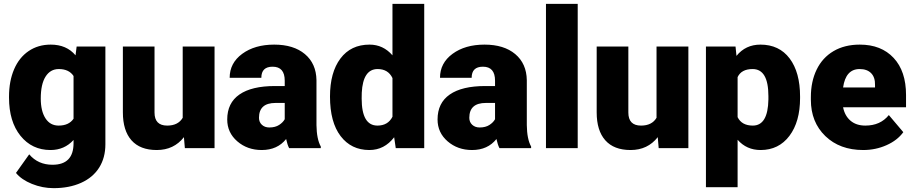

<svg xmlns="http://www.w3.org/2000/svg" viewBox="-20 -770 4749 998"><path d="M26.9 -268.1Q26.9 -348.1 53.2 -409.7Q79.6 -471.2 128.9 -504.6Q178.2 -538.1 243.7 -538.1Q326.2 -538.1 372.6 -482.4L378.4 -528.3H527.8V-20Q527.8 49.8 495.4 101.3Q462.9 152.8 401.4 180.4Q339.8 208 258.8 208Q200.7 208 146.2 186Q91.8 164.1 63 128.9L131.8 32.2Q177.7 86.4 252.9 86.4Q362.3 86.4 362.3 -25.9V-42.5Q314.9 9.8 242.7 9.8Q146 9.8 86.4 -64.2Q26.9 -138.2 26.9 -262.2ZM191.9 -257.8Q191.9 -192.9 216.3 -155Q240.7 -117.2 284.7 -117.2Q337.9 -117.2 362.3 -152.8V-375Q338.4 -411.1 285.6 -411.1Q241.7 -411.1 216.8 -371.8Q191.9 -332.5 191.9 -257.8Z M936 -57.1Q883.8 9.8 794.9 9.8Q708 9.8 663.3 -40.8Q618.7 -91.3 618.7 -186V-528.3H783.2V-185.1Q783.2 -117.2 849.1 -117.2Q905.8 -117.2 929.7 -157.7V-528.3H1095.2V0H940.9Z M1482.9 0Q1474.1 -16.1 1467.3 -47.4Q1421.9 9.8 1340.3 9.8Q1265.6 9.8 1213.4 -35.4Q1161.1 -80.6 1161.1 -148.9Q1161.1 -234.9 1224.6 -278.8Q1288.1 -322.8 1409.2 -322.8H1460V-350.6Q1460 -423.3 1397 -423.3Q1338.4 -423.3 1338.4 -365.7H1173.8Q1173.8 -442.4 1239 -490.2Q1304.2 -538.1 1405.3 -538.1Q1506.3 -538.1 1564.9 -488.8Q1623.5 -439.5 1625 -353.5V-119.6Q1626 -46.9 1647.5 -8.3V0ZM1379.9 -107.4Q1410.6 -107.4 1430.9 -120.6Q1451.2 -133.8 1460 -150.4V-234.9H1412.1Q1326.2 -234.9 1326.2 -157.7Q1326.2 -135.3 1341.3 -121.3Q1356.4 -107.4 1379.9 -107.4Z M1695.3 -268.1Q1695.3 -393.6 1749.5 -465.8Q1803.7 -538.1 1900.9 -538.1Q1971.7 -538.1 2020 -482.4V-750H2185.1V0H2037.1L2028.8 -56.6Q1978 9.8 1899.9 9.8Q1805.7 9.8 1750.5 -62.5Q1695.3 -134.8 1695.3 -268.1ZM1859.9 -257.8Q1859.9 -117.2 1941.9 -117.2Q1996.6 -117.2 2020 -163.1V-364.3Q1997.6 -411.1 1942.9 -411.1Q1866.7 -411.1 1860.4 -288.1Z M2576.2 0Q2567.4 -16.1 2560.5 -47.4Q2515.1 9.8 2433.6 9.8Q2358.9 9.8 2306.6 -35.4Q2254.4 -80.6 2254.4 -148.9Q2254.4 -234.9 2317.9 -278.8Q2381.3 -322.8 2502.4 -322.8H2553.2V-350.6Q2553.2 -423.3 2490.2 -423.3Q2431.6 -423.3 2431.6 -365.7H2267.1Q2267.1 -442.4 2332.3 -490.2Q2397.5 -538.1 2498.5 -538.1Q2599.6 -538.1 2658.2 -488.8Q2716.8 -439.5 2718.3 -353.5V-119.6Q2719.2 -46.9 2740.7 -8.3V0ZM2473.1 -107.4Q2503.9 -107.4 2524.2 -120.6Q2544.4 -133.8 2553.2 -150.4V-234.9H2505.4Q2419.4 -234.9 2419.4 -157.7Q2419.4 -135.3 2434.6 -121.3Q2449.7 -107.4 2473.1 -107.4Z M2982.9 0H2817.9V-750H2982.9Z M3398.9 -57.1Q3346.7 9.8 3257.8 9.8Q3170.9 9.8 3126.2 -40.8Q3081.5 -91.3 3081.5 -186V-528.3H3246.1V-185.1Q3246.1 -117.2 3312 -117.2Q3368.7 -117.2 3392.6 -157.7V-528.3H3558.1V0H3403.8Z M4138.7 -260.3Q4138.7 -137.2 4083.3 -63.7Q4027.8 9.8 3933.6 9.8Q3860.8 9.8 3814 -43.5V203.1H3649.4V-528.3H3803.2L3808.1 -479.5Q3855.5 -538.1 3932.6 -538.1Q4030.3 -538.1 4084.5 -466.1Q4138.7 -394 4138.7 -268.1ZM3974.1 -270.5Q3974.1 -411.1 3892.1 -411.1Q3833.5 -411.1 3814 -369.1V-161.1Q3835.4 -117.2 3893.1 -117.2Q3971.7 -117.2 3974.1 -252.9Z M4466.8 9.8Q4345.2 9.8 4270 -62.7Q4194.8 -135.3 4194.8 -251.5V-265.1Q4194.8 -346.2 4224.9 -408.2Q4254.9 -470.2 4312.5 -504.2Q4370.1 -538.1 4449.2 -538.1Q4560.5 -538.1 4625 -469Q4689.5 -399.9 4689.5 -276.4V-212.4H4362.3Q4371.1 -168 4400.9 -142.6Q4430.7 -117.2 4478 -117.2Q4556.2 -117.2 4600.1 -171.9L4675.3 -83Q4644.5 -40.5 4588.1 -15.4Q4531.7 9.8 4466.8 9.8ZM4448.2 -411.1Q4376 -411.1 4362.3 -315.4H4528.3V-328.1Q4529.3 -367.7 4508.3 -389.4Q4487.3 -411.1 4448.2 -411.1Z"/></svg>

Font: Vazir Black FD
Style: Black-FD
Weight: 900
Designer: Saber Rastikerdar
Foundry: Saber Rastikerdar
Version: Version 30.0.0